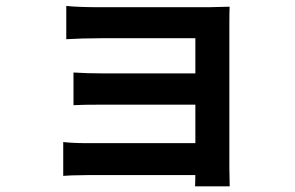

<svg xmlns="http://www.w3.org/2000/svg" viewBox="-20 -571 1017 662"><path d="M327.9 -546.1H698Q735.4 -547.1 771.7 -547.9Q770.8 -534.9 770.8 -483.2V6.1Q771.5 37.8 772 71.5H652.6Q653.6 55.7 653.6 0.5V-439.2H327.9Q259.5 -439 208.5 -435.8V-550.5Q249.5 -546.1 327.9 -546.1ZM338.9 -317.9H709V-210.2H339.1Q260.3 -210.2 233.4 -208.3V-321Q279.1 -317.9 338.9 -317.9ZM282.2 -77.4H709.7V32.7H281.7L226.8 33.7Q212.9 34.4 198 35.4V-81.3Q230.7 -77.4 282.2 -77.4Z"/></svg>

Font: Min Sans VF VF
Style: Regular
Weight: 400
Designer: Jinseong-Kim, NotoSansCJK, Nunito
Foundry: Jinseong-Kim
Version: Version 1.420;Glyphs 3.1.2 (3151)